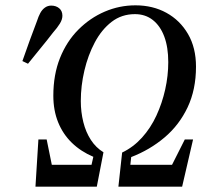

<svg xmlns="http://www.w3.org/2000/svg" viewBox="-20 -700 793 720"><path d="M64 -471Q77 -509 91 -547Q105 -585 119 -622Q124 -638 131 -651Q138 -664 148.5 -671.5Q159 -679 172 -679Q190 -679 202 -669Q214 -659 214 -641Q214 -627 204.5 -611.5Q195 -596 179 -578Q156 -548 132 -519Q108 -490 85 -461ZM113 0 124 -177H155L181 -49L156 -82H338L318 -59L330 -112Q283 -132 249.5 -164.5Q216 -197 198 -241.5Q180 -286 180 -341Q180 -420 205 -482.5Q230 -545 274 -589Q318 -633 373 -656.5Q428 -680 488 -680Q553 -680 604 -652Q655 -624 685 -572.5Q715 -521 715 -450Q715 -364 683.5 -297.5Q652 -231 597 -184.5Q542 -138 472 -111L466 -57L451 -82H642L608 -48L673 -177H704L663 0H424L438 -128Q480 -148 512.5 -184Q545 -220 566.5 -266.5Q588 -313 599.5 -364.5Q611 -416 611 -467Q611 -523 596 -563Q581 -603 553 -625Q525 -647 486 -647Q436 -647 398.5 -618Q361 -589 335.5 -541Q310 -493 296.5 -435.5Q283 -378 283 -321Q283 -280 292.5 -242Q302 -204 321 -175Q340 -146 368 -129L343 0Z"/></svg>

Font: Source Serif 4 48pt SemiBold
Style: Italic
Weight: 600
Italic angle: -12°
Designer: Frank Grießhammer
Foundry: Adobe Systems Incorporated
Version: Version 4.004;hotconv 1.0.116;makeotfexe 2.5.65601